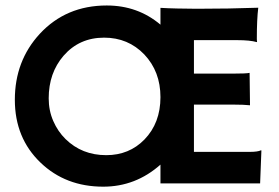

<svg xmlns="http://www.w3.org/2000/svg" viewBox="-20 -682 1038 714"><path d="M576.7 -69.8Q484.4 12.2 363.8 12.2Q224.1 12.2 130.9 -77.1Q35.2 -168.5 35.2 -311Q35.2 -455.6 127.9 -556.2Q225.6 -661.6 377 -661.6Q492.2 -661.6 576.7 -590.3V-652.8Q589.8 -651.9 605.5 -651.4L638.7 -650.4Q671.9 -649.4 711.4 -649.4Q831.1 -649.4 940.4 -653.3Q935.1 -610.4 935.1 -538.6Q935.1 -530.8 936 -526.9L935.1 -525.4Q909.2 -532.7 862.8 -532.7H701.2V-408.2H843.8Q897.5 -408.2 908.2 -411.1L909.7 -290.5Q886.2 -293 849.1 -293H701.2V-117.2H908.2Q938.5 -117.2 950.2 -123L952.1 -122.6L947.3 0H576.7ZM161.1 -316.4Q161.1 -271 178 -232.2Q194.8 -193.4 223.6 -165Q284.7 -105 375 -105Q460.4 -105 517.1 -163.1Q576.7 -224.6 576.7 -320.8Q576.7 -416 516.6 -479.5Q456.5 -542 367.2 -542Q274.9 -542 216.3 -474.6Q161.1 -410.6 161.1 -316.4Z"/></svg>

Font: Hammersmith One
Style: Regular
Weight: 400
Designer: Nicole Fally
Foundry: Nicole Fally
Version: Version 1.003